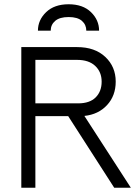

<svg xmlns="http://www.w3.org/2000/svg" viewBox="-20 -881 649 901"><path d="M146 -336V0H80V-660H342Q425 -660 474 -614Q523 -568 523 -498Q523 -432 482.5 -388Q442 -344 376 -337L594 0H516L300 -336ZM347 -396Q401 -396 429 -424Q457 -452 457 -498Q457 -543 427 -571.5Q397 -600 342 -600H146V-396ZM302 -861Q369 -861 407 -824Q445 -787 445 -737H385Q385 -765 364.5 -783Q344 -801 302 -801Q260 -801 239 -783Q218 -765 218 -737H158Q158 -787 196.5 -824Q235 -861 302 -861Z"/></svg>

Font: Lil Grotesk
Style: Regular
Weight: 400
Designer: Bastien Sozeau
Foundry: NBR — Bastien Sozeau
Version: Version 4.002; ttfautohint (v1.8.4.7-5d5b)